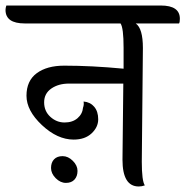

<svg xmlns="http://www.w3.org/2000/svg" viewBox="-66 -671 672 696"><path d="M119 -62Q119 -82 130 -93.5Q141 -105 161 -105Q181 -105 198 -88Q215 -71 215 -51.5Q215 -32 204 -20Q193 -8 173 -8Q153 -8 136 -25Q119 -42 119 -62ZM378 -92 381 -368H184Q146 -368 120 -350Q94 -332 94 -300Q94 -268 116.5 -247.5Q139 -227 168 -227Q197 -227 215 -242.5Q233 -258 235 -281Q239 -291 237 -303Q261 -301 275.5 -284Q290 -267 290 -238.5Q290 -210 266 -187.5Q242 -165 201 -165Q142 -165 86 -217.5Q30 -270 30 -324Q30 -378 67 -405.5Q104 -433 167 -433Q266 -433 382 -422V-498Q382 -570 371 -586H24Q-46 -586 -46 -635Q-46 -642 -43 -651H517Q586 -651 586 -603Q586 -590 583 -586H426Q452 -568 452 -497L448 -85Q448 -15 459 1Q448 5 437 5Q378 5 378 -92Z"/></svg>

Font: Laila
Style: Regular
Weight: 400
Designer: Hitesh Malaviya
Foundry: Indian Type Foundry
Version: Version 1.302;PS 1.0;hotconv 1.0.78;makeotf.lib2.5.61930; tt